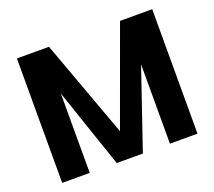

<svg xmlns="http://www.w3.org/2000/svg" viewBox="-118 -852 1124 1008"><g transform="rotate(-20 444.5 -347.5)"><path d="M220.7 0V-443.4L371.6 0H517.6L668.9 -443.4V0H822.8V-695.3H643.1L444.8 -151.4L246.1 -695.3H66.9V0Z"/></g></svg>

Font: Estedad-VF-FD Black
Style: Regular
Weight: 900
Designer: Amin Abedi
Version: Version 4.000